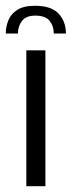

<svg xmlns="http://www.w3.org/2000/svg" viewBox="-37 -644 248 664"><path d="M84 -624Q141 -624 166 -596.5Q191 -569 191 -528H149Q149 -554 134.5 -572Q120 -590 85 -590Q53 -590 39 -571.5Q25 -553 25 -528H-17Q-17 -552 -8 -574Q1 -596 23 -610Q45 -624 84 -624ZM54 -470H120V0H54Z"/></svg>

Font: Smooch Sans Medium
Style: Regular
Weight: 500
Designer: Robert E. Leuschke
Foundry: Robert E. Leuschke
Version: Version 1.010; ttfautohint (v1.8.3)